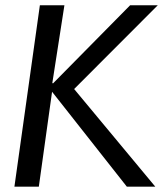

<svg xmlns="http://www.w3.org/2000/svg" viewBox="-20 -702 613 722"><path d="M573.2 -682.1 258.8 -367.2 564 0H457L175.8 -356.9L126 0H34.2L129.9 -682.1H222.2L176.8 -390.1L179.2 -388.2L469.2 -682.1Z"/></svg>

Font: Myanmar Pyu Pro
Style: Regular
Weight: 400
Designer: Khon Soe Zaw Thu
Foundry: PaOh Unicode
Version: Version 2.00 April 29, 2017